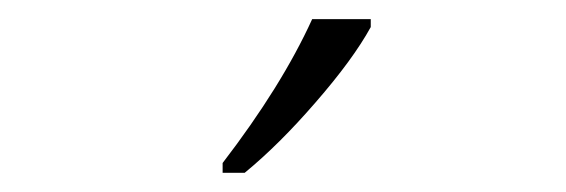

<svg xmlns="http://www.w3.org/2000/svg" viewBox="-20 -786 590 200"><path d="M211.9 -606V-616.2Q273.4 -696.3 305.2 -766.1H366.2V-757.8Q347.7 -724.1 308.6 -679.2Q271 -635.7 234.9 -606Z"/></svg>

Font: Germano
Style: Regular
Weight: 300
Width: 3
Foundry: Ascender Corporation
Version: Version 1.10; ttfautohint (v1.5)